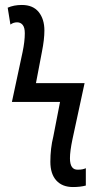

<svg xmlns="http://www.w3.org/2000/svg" viewBox="-20 -744 384 774"><path d="M183 -92Q183 -146 195 -194L222 -333H28L71 -534Q80 -577 80 -610Q80 -633 71.5 -643.5Q63 -654 49 -654Q34 -654 22 -645L11 -713Q36 -724 68 -724Q113 -724 136 -695.5Q159 -667 159 -621Q159 -585 149 -535L125 -409H321L272 -182Q262 -134 262 -106Q262 -58 295 -60Q314 -60 326 -66V4Q304 10 274 10Q231 10 207 -16.5Q183 -43 183 -92Z"/></svg>

Font: Noto Sans UI Cond
Style: Regular
Weight: 400
Width: 3
Designer: Monotype Design Team
Foundry: Monotype Imaging Inc.
Version: Version 1.001